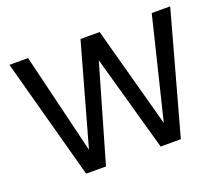

<svg xmlns="http://www.w3.org/2000/svg" viewBox="-116 -873 1216 1046"><g transform="rotate(-20 492.5 -350.0)"><path d="M217 0 27 -700H135L276 -117L439 -700H550L709 -115L852 -700H959L766 0H649L493 -557L332 0Z"/></g></svg>

Font: DM Sans 11pt Medium
Style: Regular
Weight: 500
Version: Version 4.004;gftools[0.9.30]